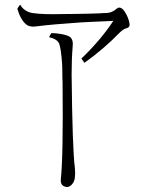

<svg xmlns="http://www.w3.org/2000/svg" viewBox="-20 -752 587 764"><path d="M58 -731 62 -732Q67 -732 62 -730Q79 -705 110 -700Q153 -694 224 -696Q241 -696 273 -696.5Q305 -697 331 -697.5Q357 -698 380 -699Q384 -700 396 -700Q408 -700 416 -702Q424 -704 431 -708Q434 -709 441 -715Q448 -721 453 -722Q466 -722 476 -706Q491 -683 495 -660Q499 -645 485 -640Q472 -638 456 -622Q393 -557 316 -502Q314 -505 310 -510.5Q306 -516 304 -519Q381 -593 431 -669Q417 -668 391 -667Q365 -666 344 -665Q323 -664 304 -663Q188 -655 132 -648Q99 -642 84 -655Q62 -673 49 -717Q50 -720 58 -731ZM183 -618V-619V-620Q199 -620 206 -619Q242 -615 257 -606Q273 -595 269 -565Q265 -517 265 -456Q268 -161 278 -83Q282 -39 270 -23Q255 -2 237 -10Q220 -16 222 -38Q232 -132 229 -425Q228 -438 228 -463Q228 -488 227 -500Q223 -556 216 -577Q209 -596 176 -604Q176 -606 177 -608Q178 -610 180 -613Q182 -616 183 -618Z"/></svg>

Font: Miso
Style: Regular
Weight: 400
Version: Version 1.1